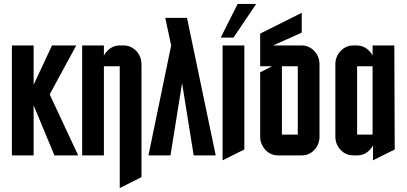

<svg xmlns="http://www.w3.org/2000/svg" viewBox="-20 -785 2054 970"><path d="M40 0V-555.2H149.9V-356.9L242.7 -555.2H365.2L231 -308.1L375 0H254.9L149.9 -252.9V0Z M504.9 0H395V-555.2H504.9V-504.4Q510.7 -516.6 521.5 -527.3Q547.9 -555.2 585 -555.2H605Q642.1 -555.2 668.5 -527.3Q694.8 -499.5 694.8 -460V109.9L585 165V-450.2H504.9Z M1069.8 0H958.5L899.9 -365.2L841.3 0H730L844.7 -555.2L814.9 -694.8H924.8Z M1159.7 -595.2H1095.2L1180.7 -765.1H1274.4ZM1104.5 24.9V-555.2H1214.4V-29.8Z M1484.4 -105V-450.2H1404.3V-105ZM1294.4 -615.2 1504.4 -720.2V-620.1L1359.4 -555.2H1504.4Q1541.5 -555.2 1567.9 -527.3Q1594.2 -499.5 1594.2 -460V-95.2Q1594.2 -55.2 1567.9 -27.3Q1542 0 1504.4 0H1384.3Q1347.2 0 1320.8 -27.8Q1294.4 -57.1 1294.4 -95.2V-419.9L1354.5 -450.2H1294.4Z M1862.3 -450.2H1784.2V-105H1862.3ZM1864.3 -50.8Q1858.4 -38.1 1847.7 -27.3Q1821.8 0 1784.2 0H1764.2Q1727.1 0 1700.7 -27.8Q1674.3 -55.7 1674.3 -95.2V-460Q1674.3 -499.5 1700.7 -527.3Q1727.1 -555.2 1764.2 -555.2H1782.2Q1819.3 -555.2 1845.7 -527.3Q1856.4 -516.6 1862.3 -504.4V-555.2H1972.2L1974.1 -29.8L1864.3 24.9Z"/></svg>

Font: Horta
Style: Regular
Weight: 600
Width: 3
Version: Version 0.11